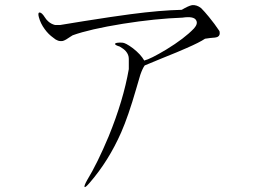

<svg xmlns="http://www.w3.org/2000/svg" viewBox="-20 -750 1040 765"><path d="M219.7 -650.4H199.2Q183.6 -654.3 171.9 -665Q164.1 -671.9 158.2 -681.6Q146.5 -700.2 137.7 -700.2Q129.9 -700.2 134.8 -681.6Q141.6 -656.2 158.2 -633.8Q172.9 -613.3 192.4 -599.6Q210.9 -583 230.5 -586.9Q241.2 -589.8 261.7 -604.5L269.5 -609.4Q336.9 -633.8 469.7 -655.3Q598.6 -675.8 707 -679.7Q752.9 -686.5 761.7 -668.9Q769.5 -655.3 752.9 -636.7Q714.8 -596.7 642.6 -552.7Q579.1 -514.6 554.7 -508.8Q541 -533.2 509.8 -557.6Q479.5 -580.1 466.8 -580.1Q439.5 -581.1 438.5 -575.2Q437.5 -570.3 457 -564.5Q472.7 -555.7 481.4 -545.9Q493.2 -532.2 493.2 -515.6V-474.6Q471.7 -350.6 413.1 -207Q368.2 -99.6 327.1 -32.2Q313.5 -7.8 317.4 -4.9Q320.3 -2 337.9 -22.5Q413.1 -109.4 462.9 -222.7Q491.2 -287.1 522.5 -395.5Q534.2 -435.5 539.1 -452.1Q547.9 -477.5 556.6 -489.3L625 -517.6Q693.4 -544.9 723.6 -558.6Q775.4 -581.1 796.9 -595.7L817.4 -598.6Q840.8 -599.6 847.7 -603.5Q858.4 -609.4 854.5 -626Q835 -655.3 812.5 -682.6Q794.9 -704.1 781.2 -717.8Q763.7 -731.4 745.1 -729.5Q730.5 -726.6 704.1 -710.9Q618.2 -709 500 -693.4Q432.6 -684.6 315.4 -666Z"/></svg>

Font: BatangChe
Style: Regular
Weight: 400
Monospace: yes
Version: Version 2.21